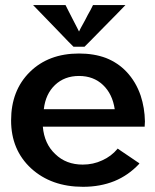

<svg xmlns="http://www.w3.org/2000/svg" viewBox="-20 -720 608 751"><path d="M267.6 -537.1Q267.6 -537.1 289.1 -537.1Q310.5 -537.1 310.5 -537.1Q310.5 -537.1 332 -558.6Q352.5 -579.1 378.9 -606.4Q412.1 -639.6 441.4 -669.9Q470.7 -700.2 470.7 -700.2Q470.7 -700.2 455.1 -700.2Q438.5 -700.2 417 -700.2Q391.6 -700.2 367.2 -700.2Q343.8 -700.2 343.8 -700.2Q343.8 -700.2 334 -680.7Q323.2 -662.1 312.5 -640.6Q302.7 -623 295.9 -610.4Q289.1 -596.7 289.1 -596.7Q289.1 -596.7 282.2 -610.4Q275.4 -624 266.6 -640.6Q255.9 -662.1 246.1 -680.7Q236.3 -700.2 236.3 -700.2Q236.3 -700.2 219.7 -700.2Q203.1 -700.2 181.6 -700.2Q156.2 -700.2 132.8 -700.2Q109.4 -700.2 109.4 -700.2Q109.4 -700.2 138.7 -669.9Q168 -639.6 200.2 -606.4Q226.6 -579.1 247.1 -557.6Q267.6 -537.1 267.6 -537.1Q267.6 -537.1 267.6 -537.1Q267.6 -537.1 267.6 -537.1ZM545.9 -226.6Q546.9 -236.3 546.9 -245.1Q545.9 -297.9 530.3 -345.7Q511.7 -400.4 474.6 -439.5Q441.4 -474.6 394.5 -493.2Q347.7 -510.7 289.1 -510.7Q169.9 -510.7 96.7 -438.5Q23.4 -366.2 23.4 -249Q23.4 -133.8 101.6 -61.5Q180.7 10.7 304.7 10.7Q372.1 10.7 427.7 -11.7Q482.4 -34.2 524.4 -79.1Q524.4 -79.1 524.4 -80.1Q525.4 -81.1 525.4 -81.1Q525.4 -81.1 513.7 -88.9Q502.9 -95.7 489.3 -105.5Q471.7 -117.2 456.1 -127.9Q440.4 -138.7 440.4 -138.7Q440.4 -138.7 439.5 -138.7Q439.5 -137.7 439.5 -137.7Q415 -108.4 379.9 -92.8Q344.7 -76.2 303.7 -76.2Q238.3 -76.2 196.3 -117.2Q153.3 -157.2 147.5 -224.6Q147.5 -224.6 157.2 -224.6Q168 -224.6 185.5 -224.6Q218.8 -224.6 270.5 -224.6Q323.2 -224.6 376 -224.6Q442.4 -224.6 494.1 -224.6Q545.9 -224.6 545.9 -224.6Q545.9 -224.6 545.9 -225.6Q545.9 -226.6 545.9 -226.6ZM151.4 -293Q158.2 -352.5 195.3 -387.7Q232.4 -422.9 289.1 -422.9Q345.7 -422.9 382.8 -387.7Q419.9 -352.5 428.7 -293Q428.7 -293 393.6 -293Q357.4 -293 310.5 -293Q253.9 -293 202.1 -293Q151.4 -293 151.4 -293Z"/></svg>

Font: umazing
Style: Display
Weight: 400
Designer: umazing